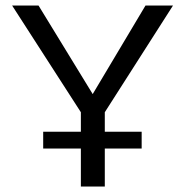

<svg xmlns="http://www.w3.org/2000/svg" viewBox="-20 -678 673 698"><path d="M361 -199H495V-138H361V0H274V-138H137V-199H274V-270L24 -658H120L317 -336L509 -658H609L361 -270Z"/></svg>

Font: Ysabeau SC Medium
Style: Regular
Weight: 500
Designer: Christian Thalmann (Catharsis Fonts)
Version: Version 0.003